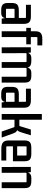

<svg xmlns="http://www.w3.org/2000/svg" viewBox="1228 -1952 731 3228"><g transform="rotate(90 1594.0 -337.5)"><path d="M196 8H146Q86 8 58 -16.5Q30 -41 30 -101V-173Q30 -238 59 -263Q88 -288 157 -288H293V-216H138Q127 -216 127 -206V-83Q127 -72 138 -72H281V-398Q281 -408 270 -408H60V-491H250Q320 -492 350.5 -465Q381 -438 381 -371V0H292L281 -72L287 -91Q287 -43 266 -17.5Q245 8 196 8Z M743 -600H614Q603 -600 603 -589V-475L588 -490H725V-413H588L603 -429V0H505V-429L520 -413H448V-490H520L505 -475V-563Q505 -630 536 -656.5Q567 -683 635 -683L743 -682Z M959 -498H1004Q1066 -498 1093.5 -474Q1121 -450 1121 -389V0H1023V-407Q1023 -418 1012 -418H883Q873 -418 873 -407L874 0H775L774 -490H862L873 -418L864 -399Q864 -448 886.5 -473Q909 -498 959 -498ZM1207 -498H1252Q1313 -498 1340.5 -474Q1368 -450 1368 -389V0H1270V-407Q1270 -418 1259 -418H1132Q1121 -418 1121 -407L1118 -386L1113 -399Q1113 -448 1135.5 -473Q1158 -498 1207 -498Z M1606 8H1556Q1496 8 1468 -16.5Q1440 -41 1440 -101V-173Q1440 -238 1469 -263Q1498 -288 1567 -288H1703V-216H1548Q1537 -216 1537 -206V-83Q1537 -72 1548 -72H1691V-398Q1691 -408 1680 -408H1470V-491H1660Q1730 -492 1760.5 -465Q1791 -438 1791 -371V0H1702L1691 -72L1697 -91Q1697 -43 1676 -17.5Q1655 8 1606 8Z M1993 0H1896V-675H1993ZM2079 -244H1961V-297H2090Q2098 -297 2101 -308L2157 -490H2254L2208 -340Q2196 -298 2183 -277.5Q2170 -257 2147 -250.5Q2124 -244 2079 -244ZM2108 -215H1961V-267H2099Q2144 -267 2167.5 -260Q2191 -253 2204 -232.5Q2217 -212 2231 -171L2292 0H2191L2120 -204Q2118 -210 2116 -212.5Q2114 -215 2108 -215Z M2679 6H2479Q2406 6 2373.5 -22.5Q2341 -51 2341 -117V-380Q2341 -448 2369 -473Q2397 -498 2466 -498H2564Q2633 -498 2662 -473Q2691 -448 2691 -380V-189H2428V-260H2594V-407Q2594 -418 2583 -418H2450Q2440 -418 2440 -407V-88Q2440 -77 2450 -77H2679Z M2970 -498H3026Q3087 -498 3114.5 -474Q3142 -450 3142 -389V0H3044V-407Q3044 -418 3033 -418H2895Q2884 -418 2884 -407L2885 0H2787L2786 -490H2873L2884 -418L2876 -399Q2876 -448 2898.5 -473Q2921 -498 2970 -498Z"/></g></svg>

Font: Gemunu Libre ExtraLight SemiBold
Style: Regular
Weight: 600
Version: Version 1.100